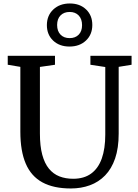

<svg xmlns="http://www.w3.org/2000/svg" viewBox="-20 -1059 780 1087"><path d="M381.3 8Q283.2 8 219.9 -26.6Q156.5 -61.1 125.9 -132.4Q95.2 -203.6 95.2 -313.5V-680.5L23.8 -692.4V-743H291.3V-692.4L206 -680.1V-303.1Q206 -232.1 219.2 -183.1Q232.4 -134.1 257.1 -104Q281.9 -73.9 316.5 -60.4Q351.2 -46.9 394.2 -46.9Q455.5 -46.9 495.8 -76.2Q536.2 -105.5 556.1 -161.3Q576 -217.2 576 -296.7V-679.6L491.8 -692.4V-743H724.9V-692.4L651.9 -680.5V-302.3Q651.9 -220.8 631.8 -162.1Q611.7 -103.5 575 -65.8Q538.3 -28.1 488.9 -10.1Q439.6 8 381.3 8ZM373.4 -795.5Q316.2 -795.5 280.6 -829.4Q245.1 -863.4 245.4 -917.5Q245.8 -971.7 282 -1005.5Q318.2 -1039.3 375.7 -1039.3Q432.4 -1039.3 467.7 -1005.3Q502.9 -971.4 502.6 -917.2Q502.5 -863.2 466.6 -829.4Q430.7 -795.5 373.4 -795.5ZM374.1 -843.2Q406.4 -843.2 425.5 -862.7Q444.6 -882.2 444.6 -916.4Q444.6 -951.4 425.6 -971.3Q406.6 -991.3 374.4 -991.3Q341.9 -991.3 322.6 -971.6Q303.4 -952 303.4 -917.5Q303.4 -882.8 322.6 -863Q341.7 -843.2 374.1 -843.2Z"/></svg>

Font: Merriweather Light
Style: Regular
Weight: 300
Designer: Eben Sorkin
Foundry: Eben Sorkin
Version: Version 2.100